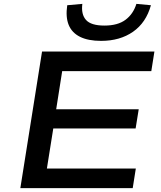

<svg xmlns="http://www.w3.org/2000/svg" viewBox="-20 -971 832 991"><path d="M85 0 197 -705H777L761 -604H301L270 -407H696L680 -308H255L222 -101H681L665 0ZM502 -760Q435 -760 393 -781Q351 -802 334.5 -842.5Q318 -883 327 -944L405 -951Q398 -897 424 -868Q450 -839 519 -839Q588 -839 628 -869Q668 -899 684 -951L759 -944Q734 -854 666.5 -807Q599 -760 502 -760Z"/></svg>

Font: Nunito Sans 7pt Expanded SemiBold
Style: Italic
Weight: 600
Width: 7
Italic angle: -9°
Designer: Vernon Adams
Foundry: Vernon Adams
Version: Version 3.101;gftools[0.9.27]